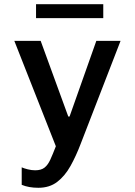

<svg xmlns="http://www.w3.org/2000/svg" viewBox="-20 -705 640 911"><path d="M162 186Q139 186 119.5 182.5Q100 179 83 172V89Q94 94 112 98.5Q130 103 147 103Q175 103 191 90.5Q207 78 218.5 53Q230 28 245 -11L48 -511H173L304 -152H310L437 -511H552L363 -23Q341 35 314.5 82.5Q288 130 251.5 158Q215 186 162 186ZM151 -619V-685H470V-619Z"/></svg>

Font: Chivo Mono Medium
Style: Regular
Weight: 500
Monospace: yes
Designer: Hector Gatti
Foundry: Omnibus-Type
Version: Version 1.008